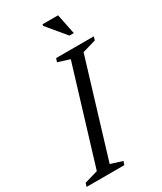

<svg xmlns="http://www.w3.org/2000/svg" viewBox="-232 -942 862 1019"><g transform="rotate(-30 198.5 -432.0)"><path d="M249 -629 177.5 -651.5 184.5 -673H415.5L409 -651.5L326.5 -627.5L149.5 -44L221 -21.5L214 0H-17.5L-10.5 -21.5L71.5 -45.5ZM332 -741H305.5L211 -854.5L211.5 -864.5H307Z"/></g></svg>

Font: Newsreader 17pt
Style: Italic
Weight: 400
Italic angle: -17°
Version: Version 1.003